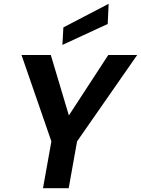

<svg xmlns="http://www.w3.org/2000/svg" viewBox="-20 -989 741 1009"><path d="M206 0 250 -246 93 -700H247L348 -362L330 -364L549 -700H701L385 -246L341 0ZM308 -753 313 -845 551 -969 546 -863Z"/></svg>

Font: DM Sans 18pt
Style: Bold Italic
Weight: 700
Italic angle: -10°
Designer: Colophon Foundry, Jonny Pinhorn
Foundry: Colophon Foundry
Version: Version 4.004;gftools[0.9.30]